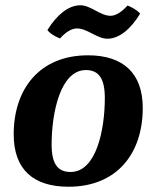

<svg xmlns="http://www.w3.org/2000/svg" viewBox="-20 -702 594 729"><path d="M208 -556C229 -580 252 -594 272 -594C312 -594 348 -555 388 -555C434 -555 478 -594 512 -650C501 -664 478 -676 464 -681C444 -658 420 -642 400 -642C360 -642 325 -682 285 -682C239 -682 195 -644 160 -588C171 -573 194 -561 208 -556ZM240 7C424 7 522 -119 522 -292C522 -424 448 -492 314 -492C131 -492 32 -365 32 -192C32 -59 106 7 240 7ZM248 -49C199 -49 176 -80 176 -153C176 -273 209 -436 306 -436C355 -436 378 -404 378 -330C378 -210 346 -49 248 -49Z"/></svg>

Font: Caladea
Style: Bold Italic
Weight: 700
Italic angle: -9°
Designer: Carolina Giovagnoli and Andres Torresi
Foundry: Carolina Giovagnoli & Andres Torresi
Version: Version 1.001;hotconv 1.0.109;makeotfexe 2.5.65596